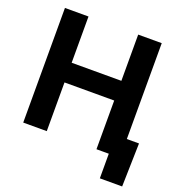

<svg xmlns="http://www.w3.org/2000/svg" viewBox="-154 -858 1075 1145"><g transform="rotate(20 384.0 -286.0)"><path d="M63 0V-727.5H212.4V-434.1H527.8V-727.5H677.2V0H527.8V-309.1H212.4V0ZM606 156.2V0H564V-119.1H754.4L747.6 156.2Z"/></g></svg>

Font: Inter 18pt
Style: Bold
Weight: 700
Designer: Rasmus Andersson
Foundry: rsms
Version: Version 4.001;git-66647c0bb